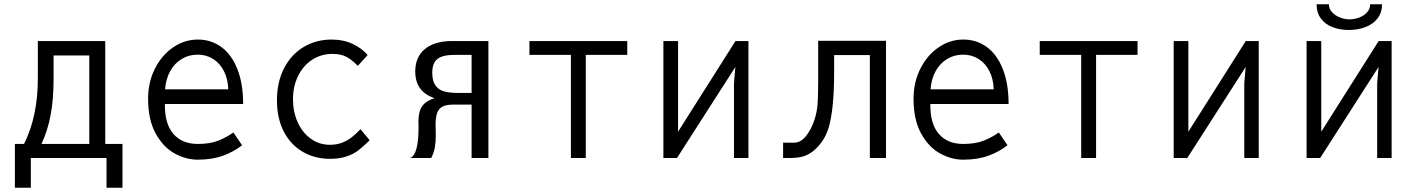

<svg xmlns="http://www.w3.org/2000/svg" viewBox="-20 -743 6640 903"><path d="M50 -66H93Q158 -194.5 158 -376V-550H475V-66H556V140H481V0H125V140H50ZM400 -66V-482H232V-371Q232 -275.5 218 -201.5Q204 -127.5 175 -66Z M676.5 -279Q676.5 -356 708.5 -419.8Q740.5 -483.5 794.2 -520.2Q848 -557 910.5 -557Q972.5 -557 1020.8 -522Q1069 -487 1096.2 -418.5Q1123.5 -350 1123.5 -254H755.5Q754 -162 794.8 -114Q835.5 -66 910.5 -66Q968.5 -66 1007.8 -82Q1047 -98 1077.5 -120L1118.5 -60Q1082 -30.5 1030.2 -11.2Q978.5 8 909.5 8Q855 8 801.5 -21.2Q748 -50.5 712.2 -115Q676.5 -179.5 676.5 -279ZM909.5 -486Q868.5 -486 834.8 -465.8Q801 -445.5 780.5 -408.5Q760 -371.5 756.5 -323H1053.5Q1052 -371.5 1033.2 -408.5Q1014.5 -445.5 982.2 -465.8Q950 -486 909.5 -486Z M1282.5 -271Q1282.5 -358 1316.5 -423Q1350.5 -488 1409 -522.5Q1467.5 -557 1539 -557Q1595 -557 1639 -536.2Q1683 -515.5 1709 -484L1662.5 -433Q1640 -458 1612.8 -473.8Q1585.5 -489.5 1543.5 -489.5Q1490.5 -489.5 1448.2 -462Q1406 -434.5 1382 -385.8Q1358 -337 1358 -275.5Q1358 -217 1380 -168.2Q1402 -119.5 1441.5 -90.8Q1481 -62 1532 -62Q1564 -62 1589.8 -72.2Q1615.5 -82.5 1634.8 -97.8Q1654 -113 1675.5 -135.5L1718.5 -83.5L1710.5 -75.5Q1684.5 -50.5 1663.5 -34.5Q1642.5 -18.5 1609.8 -7.2Q1577 4 1532 4Q1460.5 4 1403.8 -29Q1347 -62 1314.8 -124.2Q1282.5 -186.5 1282.5 -271Z M1948.5 -143 1948 -173Q1948 -219.5 1966 -244.2Q1984 -269 2023 -281Q1976.5 -298 1954.8 -328.8Q1933 -359.5 1933 -407Q1933 -475 1978.5 -512.5Q2024 -550 2106 -550H2277V0H2198V-251H2113Q2079.5 -251 2061.5 -241.8Q2043.5 -232.5 2036 -211.8Q2028.5 -191 2028.5 -154L2029 -135L2029.5 -107Q2029.5 -75.5 2025.2 -50.2Q2021 -25 2008 0H1909Q1948.5 -15.5 1948.5 -143ZM2198 -306V-485H2118Q2062 -485 2037.5 -465.8Q2013 -446.5 2013 -401Q2013 -361.5 2028.2 -340.8Q2043.5 -320 2069.2 -313Q2095 -306 2134 -306Z M2665 -485H2470V-550H2930V-485H2735V0H2665Z M3100 -550H3169V-123.5L3439 -550H3500V0H3432V-352L3438.5 -428L3164 0H3100Z M3663 -72H3714Q3746 -72 3770.8 -103.2Q3795.5 -134.5 3811 -181Q3822 -215.5 3825 -251.8Q3828 -288 3828 -365V-398V-551H4147V0H4071V-484H3903V-401Q3903 -232.5 3878 -145Q3858.5 -77 3804 -32Q3781.5 -14.5 3756.8 -7.2Q3732 0 3696 0H3663Z M4276.5 -279Q4276.5 -356 4308.5 -419.8Q4340.5 -483.5 4394.2 -520.2Q4448 -557 4510.5 -557Q4572.5 -557 4620.8 -522Q4669 -487 4696.2 -418.5Q4723.5 -350 4723.5 -254H4355.5Q4354 -162 4394.8 -114Q4435.5 -66 4510.5 -66Q4568.5 -66 4607.8 -82Q4647 -98 4677.5 -120L4718.5 -60Q4682 -30.5 4630.2 -11.2Q4578.5 8 4509.5 8Q4455 8 4401.5 -21.2Q4348 -50.5 4312.2 -115Q4276.5 -179.5 4276.5 -279ZM4509.5 -486Q4468.5 -486 4434.8 -465.8Q4401 -445.5 4380.5 -408.5Q4360 -371.5 4356.5 -323H4653.5Q4652 -371.5 4633.2 -408.5Q4614.5 -445.5 4582.2 -465.8Q4550 -486 4509.5 -486Z M5065 -485H4870V-550H5330V-485H5135V0H5065Z M5500 -550H5569V-123.5L5839 -550H5900V0H5832V-352L5838.5 -428L5564 0H5500Z M6125 -550H6194V-123.5L6464 -550H6525V0H6457V-352L6463.5 -428L6189 0H6125ZM6172 -723H6230Q6230 -701.5 6245.2 -685.2Q6260.5 -669 6283 -660.5Q6305.5 -652 6326 -652Q6349 -652 6371.8 -660.2Q6394.5 -668.5 6409.2 -684.8Q6424 -701 6424 -723H6480Q6480 -684 6459 -656.8Q6438 -629.5 6402.5 -615.8Q6367 -602 6324 -602Q6281 -602 6246.5 -615.5Q6212 -629 6192 -656.2Q6172 -683.5 6172 -723Z"/></svg>

Font: JuliaMono Light
Style: Regular
Weight: 300
Monospace: yes
Designer: cormullion
Foundry: corm
Version: Version 0.054; ttfautohint (v1.8.4)